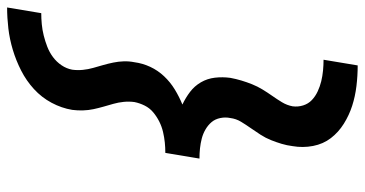

<svg xmlns="http://www.w3.org/2000/svg" viewBox="-263 -610 1026 540"><g transform="rotate(-90 250.0 -340.0)"><path d="M336 153Q307 153 278 149.5Q249 146 222.5 137.5Q196 129 172 114Q148 99 131.5 77.5Q115 56 109.5 27.5Q104 -1 109 -30Q111 -46 115.5 -61Q120 -76 126 -91Q132 -106 141 -120Q150 -134 159.5 -147.5Q169 -161 177.5 -175Q186 -189 188 -205Q191 -219 188 -233.5Q185 -248 176.5 -258Q168 -268 156 -275Q144 -282 130.5 -285.5Q117 -289 103 -290.5Q89 -292 74 -292L78 -316L90 -388Q105 -388 119.5 -389.5Q134 -391 149 -394.5Q164 -398 178 -405Q192 -412 204 -422Q216 -432 223 -446Q230 -460 233 -475Q235 -490 233.5 -505Q232 -520 228 -534Q224 -548 220 -562Q216 -576 213 -590Q210 -604 209.5 -619.5Q209 -635 211 -650Q216 -680 231 -708Q246 -736 269.5 -757.5Q293 -779 321.5 -793.5Q350 -808 380 -817Q410 -826 440 -829.5Q470 -833 499 -833L483 -737Q468 -737 452 -735.5Q436 -734 420 -730Q404 -726 388.5 -720Q373 -714 359.5 -704Q346 -694 336.5 -680Q327 -666 324 -650Q322 -635 323.5 -620Q325 -605 329 -591Q333 -577 337 -563Q341 -549 344 -534.5Q347 -520 347.5 -505Q348 -490 345 -475Q342 -452 332 -430.5Q322 -409 305.5 -391.5Q289 -374 268.5 -361.5Q248 -349 226 -340Q245 -331 261.5 -318.5Q278 -306 288.5 -288Q299 -270 301.5 -248.5Q304 -227 301 -205Q298 -189 293.5 -174Q289 -159 283 -144Q277 -129 268.5 -115Q260 -101 250.5 -87.5Q241 -74 232.5 -60Q224 -46 221 -30Q219 -15 223.5 -0.5Q228 14 238.5 24Q249 34 263 40.5Q277 47 291.5 50.5Q306 54 321.5 55.5Q337 57 352 57Z"/></g></svg>

Font: Iosevka Slab
Style: Bold Italic
Weight: 700
Italic angle: -9°
Monospace: yes
Designer: Belleve Invis
Foundry: Belleve Invis
Version: Version 11.1.0; ttfautohint (v1.8.3)